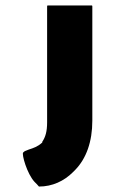

<svg xmlns="http://www.w3.org/2000/svg" viewBox="-20 -530 448 705"><path d="M71 25 65 30C59 36 79 108 107 138L115 146C119 151 122 154 123 155C172 155 215 135 248 102L256 94C297 52 319 -10 319 -87V-507L318 -510H154L153 -507V-81C153 -47 147 -27 135 -9V-6L133 -5C119 8 102 14 86 19Z"/></svg>

Font: Hussar Woodtype
Style: SeBd
Weight: 900
Foundry: Cannot Into Space Fonts
Version: Version 1.07